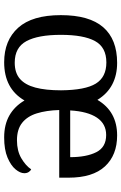

<svg xmlns="http://www.w3.org/2000/svg" viewBox="154 -740 596 945"><g transform="rotate(90 452.5 -268.0)"><path d="M287 10Q179 10 117 -59Q55 -128 55 -269Q55 -409 114.5 -477.5Q174 -546 290 -546Q350 -546 396 -522Q442 -498 472 -449Q529 -546 647 -546Q744 -546 799.5 -486Q855 -426 855 -307V-261H522Q524 -197 538.5 -150.5Q553 -104 585 -78.5Q617 -53 671 -53Q723 -53 759.5 -74.5Q796 -96 814 -123Q821 -120 827 -111Q833 -102 833 -89Q833 -69 814 -46Q795 -23 756 -6.5Q717 10 657 10Q594 10 549 -15.5Q504 -41 475 -90Q417 10 287 10ZM289 -42Q339 -42 368.5 -67.5Q398 -93 411.5 -143.5Q425 -194 425 -270Q424 -389 392 -441Q360 -493 288 -493Q213 -493 182.5 -437Q152 -381 152 -269Q152 -157 183 -99.5Q214 -42 289 -42ZM754 -315Q754 -395 729.5 -443.5Q705 -492 645 -492Q590 -492 559.5 -446.5Q529 -401 524 -315Z"/></g></svg>

Font: Noto Serif Telugu
Style: Regular
Weight: 400
Designer: Jelle Bosma - Monotype Design Team
Foundry: Monotype Imaging Inc.
Version: Version 2.003